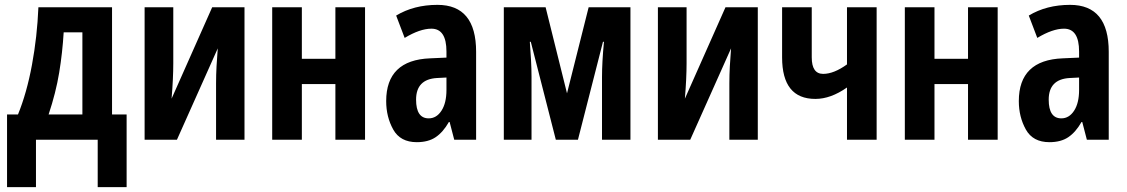

<svg xmlns="http://www.w3.org/2000/svg" viewBox="-20 -575 4639 790"><path d="M319 -104H180Q210 -194 223.5 -276Q237 -358 242 -442H319ZM138 -545Q133 -424 111.5 -308Q90 -192 54 -104H9V195H128V0H382V195H501V-104H441V-545Z M575 -545V0H708L876 -376Q873 -339 871 -303Q869 -267 869 -232V0H986V-545H853L686 -169Q693 -253 693 -315V-545Z M1100 -545V0H1222V-229H1360V0H1482V-545H1360V-333H1222V-545Z M1817 -205Q1817 -151 1796.5 -119.5Q1776 -88 1744 -88Q1692 -88 1692 -165Q1692 -249 1778 -254L1817 -256ZM1610 -511 1645 -419Q1708 -457 1755 -457Q1817 -457 1817 -363V-338L1750 -335Q1569 -328 1569 -159Q1569 -94 1598 -42Q1627 10 1695 10Q1742 10 1772.5 -10.5Q1803 -31 1827 -73H1830L1849 0H1939V-362Q1939 -555 1780 -555Q1683 -555 1610 -511Z M2402 -545 2313 -191 2225 -545H2053V0H2167V-259Q2167 -290 2165 -327Q2163 -364 2160 -403H2164L2267 0H2358L2461 -403H2465Q2457 -318 2457 -258V0H2574V-545Z M2687 -545V0H2820L2988 -376Q2985 -339 2983 -303Q2981 -267 2981 -232V0H3098V-545H2965L2798 -169Q2805 -253 2805 -315V-545Z M3198 -545V-339Q3198 -168 3335 -168Q3398 -168 3465 -215V0H3587V-545H3465V-310Q3411 -271 3367 -271Q3320 -271 3320 -339V-545Z M3703 -545V0H3825V-229H3963V0H4085V-545H3963V-333H3825V-545Z M4420 -205Q4420 -151 4399.5 -119.5Q4379 -88 4347 -88Q4295 -88 4295 -165Q4295 -249 4381 -254L4420 -256ZM4213 -511 4248 -419Q4311 -457 4358 -457Q4420 -457 4420 -363V-338L4353 -335Q4172 -328 4172 -159Q4172 -94 4201 -42Q4230 10 4298 10Q4345 10 4375.5 -10.5Q4406 -31 4430 -73H4433L4452 0H4542V-362Q4542 -555 4383 -555Q4286 -555 4213 -511Z"/></svg>

Font: Noto Sans UI Condensed
Style: Bold
Weight: 700
Width: 3
Designer: Monotype Design Team
Foundry: Monotype Imaging Inc.
Version: 1.001